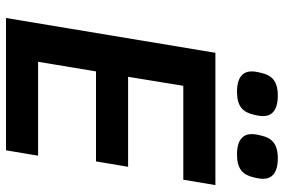

<svg xmlns="http://www.w3.org/2000/svg" viewBox="-173 -773 946 640"><g transform="rotate(90 300.0 -453.0)"><path d="M481 0 499 -107H186L218 -300H518L536 -407H236L266 -591H579L597 -698H156L40 0ZM286 -770C335 -770 354 -790 362 -825C366 -841 367 -850 367 -857C367 -885 349 -906 299 -906C250 -906 231 -886 223 -851C219 -835 218 -826 218 -819C218 -791 236 -770 286 -770ZM495 -770C544 -770 563 -790 571 -825C575 -841 576 -850 576 -857C576 -885 558 -906 508 -906C459 -906 440 -886 432 -851C428 -835 427 -826 427 -819C427 -791 445 -770 495 -770Z"/></g></svg>

Font: IBM Plex Mono SmBld
Style: Italic
Weight: 600
Italic angle: -9.5°
Monospace: yes
Designer: Mike Abbink, Paul van der Laan, Pieter van Rosmalen
Foundry: Bold Monday
Version: Version 2.004